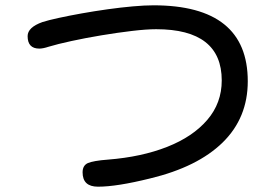

<svg xmlns="http://www.w3.org/2000/svg" viewBox="-20 -713 1040 723"><path d="M349 -10Q291 -10 291 -64Q291 -90 311 -99Q320 -103 339.5 -106.5Q359 -110 387 -112Q513 -122 609.5 -160Q706 -198 760.5 -261.5Q815 -325 815 -410Q815 -603 568 -603Q532 -603 477 -596.5Q422 -590 362 -580Q302 -570 249 -558.5Q196 -547 163 -537Q142 -530 128 -530Q84 -530 84 -577Q84 -610 140 -630Q162 -637 201 -645.5Q240 -654 287.5 -662.5Q335 -671 385 -678Q435 -685 480 -689Q525 -693 558 -693Q913 -693 913 -407Q913 -269 818.5 -176.5Q724 -84 545 -41Q420 -10 349 -10Z"/></svg>

Font: Huninn
Style: Regular
Weight: 400
Designer: justfont
Foundry: justfont
Version: Version 1.003